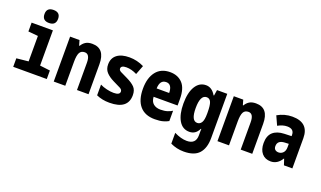

<svg xmlns="http://www.w3.org/2000/svg" viewBox="-94 -1366 3688 2204"><g transform="rotate(20 1750.0 -263.5)"><path d="M341 -693Q341 -772 258 -772Q175 -772 175 -693Q175 -613 258 -613Q341 -613 341 -693ZM455 0V-104L330 -119V-549H70V-441L190 -430V-119L45 -104V0Z M681 0V-292Q681 -370 699 -404Q717 -438 761 -438Q824 -438 824 -333V0H965V-366Q965 -559 809 -559Q759 -559 728.5 -539.5Q698 -520 679 -487H673L655 -549H540V0Z M1447 -163Q1447 -225 1414 -259.5Q1381 -294 1314 -326Q1253 -354 1228.5 -367.5Q1204 -381 1204 -401Q1204 -439 1270 -439Q1332 -439 1399 -405L1442 -517Q1357 -559 1264 -559Q1166 -559 1112.5 -517.5Q1059 -476 1059 -399Q1059 -341 1093 -304Q1127 -267 1186 -238Q1247 -209 1275.5 -194Q1304 -179 1304 -155Q1304 -113 1229 -113Q1190 -113 1143.5 -124Q1097 -135 1062 -153V-22Q1132 10 1222 10Q1447 10 1447 -163Z M1942 -28V-154Q1920 -139 1884.5 -127.5Q1849 -116 1800 -116Q1747 -116 1713.5 -143.5Q1680 -171 1677 -228H1970V-307Q1970 -437 1913 -498Q1856 -559 1761 -559Q1649 -559 1589.5 -482.5Q1530 -406 1530 -274Q1530 -136 1593 -63Q1656 10 1776 10Q1837 10 1877.5 -1.5Q1918 -13 1942 -28ZM1757 -436Q1828 -436 1830 -330H1677Q1680 -436 1757 -436Z M2175 -272Q2175 -432 2253 -432Q2290 -432 2305.5 -395Q2321 -358 2321 -272V-255Q2321 -178 2301.5 -147.5Q2282 -117 2249 -117Q2175 -117 2175 -272ZM2460 -8V-549H2335L2324 -479H2318Q2272 -559 2199 -559Q2118 -559 2071.5 -483Q2025 -407 2025 -273Q2025 -141 2070 -65.5Q2115 10 2198 10Q2234 10 2262.5 -7.5Q2291 -25 2313 -68H2318Q2317 -55 2317 -38.5Q2317 -22 2317 -5V10Q2317 118 2206 118Q2137 118 2052 76V208Q2129 245 2215 245Q2344 245 2402 179.5Q2460 114 2460 -8Z M2681 0V-292Q2681 -370 2699 -404Q2717 -438 2761 -438Q2824 -438 2824 -333V0H2965V-366Q2965 -559 2809 -559Q2759 -559 2728.5 -539.5Q2698 -520 2679 -487H2673L2655 -549H2540V0Z M3184 -174Q3184 -245 3272 -249L3320 -251V-210Q3320 -165 3297 -141.5Q3274 -118 3242 -118Q3217 -118 3200.5 -131.5Q3184 -145 3184 -174ZM3325 -73H3328L3352 0H3455V-369Q3455 -559 3253 -559Q3159 -559 3073 -510L3123 -400Q3182 -433 3236 -433Q3320 -433 3320 -360V-345L3232 -342Q3143 -339 3094 -295Q3045 -251 3045 -161Q3045 -82 3084 -36Q3123 10 3192 10Q3274 10 3325 -73Z"/></g></svg>

Font: Noto Sans Mono UI Condensed ExtraBold
Style: Regular
Weight: 800
Width: 3
Designer: Monotype Design team
Foundry: Monotype Imaging Inc.
Version: 1.000